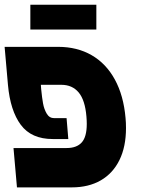

<svg xmlns="http://www.w3.org/2000/svg" viewBox="-22 -812 642 832"><path d="M36.5 -170.5H266.5Q310.5 -170.5 332.2 -194.8Q354 -219 354 -275Q354 -290.5 352.5 -307.5Q346.5 -378.5 318.8 -411.5Q291 -444.5 244 -444.5H155L155.5 -437.5Q156.5 -429.5 156.5 -425Q160 -389 164.5 -364Q169 -339 180.5 -319.5Q192 -300 213 -300H266.5L274 -209.5H206.5Q114 -209.5 68.2 -271Q22.5 -332.5 12.5 -444L-2 -609H230Q312.5 -609 375.2 -572.8Q438 -536.5 475.8 -467.2Q513.5 -398 522 -301Q524 -281 524 -257.5Q524 -176.5 495.8 -118.8Q467.5 -61 414.8 -30.5Q362 0 289 0H51.5ZM109.5 -791.5H395.5V-684H109.5Z"/></svg>

Font: JuliaMono Black
Style: Italic
Weight: 900
Italic angle: -9°
Monospace: yes
Designer: cormullion
Foundry: corm
Version: Version 0.057; ttfautohint (v1.8.4)